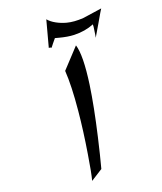

<svg xmlns="http://www.w3.org/2000/svg" viewBox="-54 -771 730 866"><g transform="rotate(-5 311.0 -338.5)"><path d="M436.5 -723.6Q434.6 -719.7 418 -657.2Q400.4 -594.7 400.4 -593.8Q400.4 -602.5 397.5 -624Q395.5 -646.5 392.6 -655.3Q355.5 -627 304.7 -615.2Q274.4 -608.4 235.4 -608.4H221.7H216.8Q213.9 -603.5 206.1 -585Q203.1 -579.1 198.2 -566.4Q196.3 -566.4 194.3 -567.4Q191.4 -567.4 190.4 -567.4Q186.5 -567.4 185.5 -566.4V-696.3Q202.1 -684.6 226.6 -678.7Q250 -672.9 275.4 -672.9Q309.6 -672.9 352.5 -687.5Q394.5 -705.1 436.5 -723.6ZM374 -2 328.1 47.9Q328.1 10.7 319.3 -73.2Q308.6 -180.7 293 -272.5Q273.4 -388.7 250 -457L308.6 -567.4Q337.9 -521.5 354.5 -384.8Q366.2 -287.1 371.1 -146.5Q374 -62.5 374 -2Z"/></g></svg>

Font: Thabit-Bold
Style: Bold
Weight: 700
Designer: Regenerated by Nadim Shaikli
Foundry: MAK Alagha
Version: 0.01